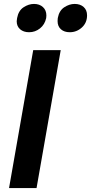

<svg xmlns="http://www.w3.org/2000/svg" viewBox="-20 -957 463 977"><path d="M289 -702H149L26 0H166ZM67 -865Q65 -853 65 -849Q65 -823 82.5 -808Q100 -793 128 -793Q159 -793 183.5 -812.5Q208 -832 215 -865Q216 -870 216 -878Q216 -905 198.5 -921Q181 -937 153 -937Q126 -937 100 -920Q74 -903 67 -865ZM274 -865Q273 -860 273 -850Q273 -823 290 -808Q307 -793 335 -793Q370 -793 396.5 -817Q423 -841 423 -879Q423 -906 405.5 -921.5Q388 -937 360 -937Q333 -937 307 -920Q281 -903 274 -865Z"/></svg>

Font: Geom SemiBold
Style: Bold Italic
Weight: 600
Italic angle: -10°
Version: Version 1.102